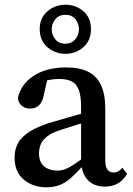

<svg xmlns="http://www.w3.org/2000/svg" viewBox="-20 -783 565 817"><path d="M177 14Q121 14 81.5 -18.5Q42 -51 42 -113Q42 -146 56.5 -173.5Q71 -201 108.5 -224.5Q146 -248 214 -267Q241 -275 267.5 -282.5Q294 -290 320.5 -297.5Q347 -305 374 -312V-273Q340 -263 306.5 -252Q273 -241 241 -231Q201 -219 180.5 -202.5Q160 -186 153 -168Q146 -150 146 -131Q146 -93 168 -75Q190 -57 224 -57Q242 -57 258.5 -63.5Q275 -70 297.5 -85Q320 -100 354 -127L365 -75H331Q305 -47 283 -27Q261 -7 236 3.5Q211 14 177 14ZM426 11Q381 11 354.5 -16Q328 -43 326 -91L325 -95V-327Q325 -374 315.5 -400Q306 -426 285.5 -436.5Q265 -447 231 -447Q211 -447 189 -443Q167 -439 139 -429L186 -465L167 -382Q162 -351 147 -336Q132 -321 109 -321Q86 -321 72.5 -333Q59 -345 56 -365Q68 -424 122.5 -460Q177 -496 262 -496Q318 -496 354.5 -478Q391 -460 409.5 -421.5Q428 -383 428 -319V-101Q428 -73 437.5 -61Q447 -49 463 -49Q475 -49 484 -54.5Q493 -60 501 -69L521 -43Q503 -14 480 -1.5Q457 11 426 11ZM258 -597Q285 -597 300.5 -616Q316 -635 316 -659Q316 -682 301 -701Q286 -720 258 -720Q231 -720 215.5 -701Q200 -682 200 -659Q200 -635 215 -616Q230 -597 258 -597ZM258 -554Q215 -554 182 -582Q149 -610 149 -659Q149 -707 182 -735Q215 -763 258 -763Q302 -763 334.5 -735.5Q367 -708 367 -659Q367 -610 334.5 -582Q302 -554 258 -554Z"/></svg>

Font: Source Serif 4 18pt Medium
Style: Regular
Weight: 500
Designer: Frank Grießhammer
Foundry: Adobe Systems Incorporated
Version: Version 4.004;hotconv 1.0.116;makeotfexe 2.5.65601